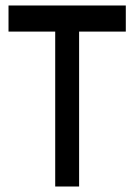

<svg xmlns="http://www.w3.org/2000/svg" viewBox="-20 -679 488 699"><path d="M438 -659V-564H268V0H181V-564H11V-659Z"/></svg>

Font: loriya25
Style: Book
Weight: 400
Designer: Jelle Bosma - Monotype Design Team
Foundry: Monotype Imaging Inc.
Version: Version 2.003